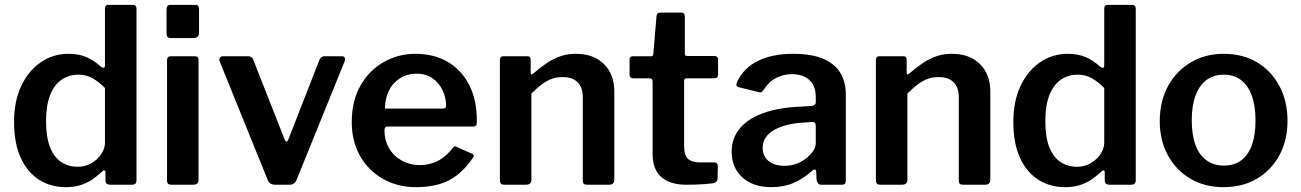

<svg xmlns="http://www.w3.org/2000/svg" viewBox="-20 -762 5367 792"><path d="M434 0Q426 0 420.5 -4Q415 -8 415 -18V-51Q415 -58 411 -59Q407 -60 402 -55Q387 -41 367 -26Q347 -11 318.5 -0.5Q290 10 251 10Q190 10 142 -20Q94 -50 66 -110Q38 -170 38 -260Q38 -344 67.5 -407Q97 -470 148 -505Q199 -540 262 -540Q306 -540 337.5 -526Q369 -512 396 -487Q405 -481 409 -482.5Q413 -484 413 -495V-726Q413 -742 427 -742H528Q543 -742 543 -725V-19Q543 -9 538.5 -4.5Q534 0 522 0H434ZM413 -399Q387 -425 361.5 -439.5Q336 -454 303 -454Q265 -454 234.5 -433.5Q204 -413 187 -370.5Q170 -328 170 -262Q170 -195 187 -153.5Q204 -112 233.5 -93Q263 -74 300 -74Q332 -74 357.5 -89Q383 -104 398 -127Q413 -150 413 -173V-399Z M799 -22Q799 -10 793.5 -5Q788 0 775 0H688Q677 0 673 -4.5Q669 -9 669 -18V-513Q669 -530 684 -530H785Q799 -530 799 -514ZM801 -628Q801 -605 777 -605H686Q675 -605 671 -610Q667 -615 667 -625V-723Q667 -742 683 -742H786Q801 -742 801 -725Z M1390 -530Q1399 -530 1402 -524Q1405 -518 1402 -510L1203 -19Q1195 0 1174 0H1115Q1093 0 1085 -18L886 -509Q883 -518 887 -524Q891 -530 900 -530H1005Q1012 -530 1017.5 -526Q1023 -522 1025 -515L1154 -187Q1161 -168 1170 -188L1298 -516Q1301 -522 1305.5 -526Q1310 -530 1317 -530H1390Z M1566 -224Q1566 -183 1585 -150.5Q1604 -118 1637.5 -99.5Q1671 -81 1711 -81Q1752 -81 1785.5 -98Q1819 -115 1849 -153Q1853 -158 1856 -158.5Q1859 -159 1866 -155L1927 -128Q1940 -122 1930 -110Q1900 -66 1865.5 -39.5Q1831 -13 1789.5 -1.5Q1748 10 1696 10Q1620 10 1560 -24Q1500 -58 1465.5 -118.5Q1431 -179 1431 -258Q1431 -345 1466.5 -408Q1502 -471 1562 -505.5Q1622 -540 1694 -540Q1770 -540 1826.5 -507Q1883 -474 1915 -412.5Q1947 -351 1947 -263Q1947 -253 1945.5 -247Q1944 -241 1931 -240H1577Q1571 -240 1568.5 -236Q1566 -232 1566 -224ZM1803 -314Q1813 -314 1816.5 -316.5Q1820 -319 1820 -328Q1820 -359 1806 -389Q1792 -419 1765 -438.5Q1738 -458 1699 -458Q1659 -458 1629 -438.5Q1599 -419 1583.5 -386.5Q1568 -354 1568 -314Z M2060 0Q2042 0 2042 -18V-513Q2042 -530 2056 -530H2156Q2169 -530 2169 -515V-463Q2169 -457 2172 -455.5Q2175 -454 2180 -459Q2209 -484 2236 -502Q2263 -520 2292 -530Q2321 -540 2355 -540Q2429 -540 2471.5 -497.5Q2514 -455 2514 -385V-21Q2514 0 2493 0H2401Q2392 0 2388 -4Q2384 -8 2384 -18V-362Q2384 -401 2363 -422.5Q2342 -444 2300 -444Q2276 -444 2255.5 -436.5Q2235 -429 2215 -414Q2195 -399 2172 -376V-20Q2172 0 2149 0H2060Z M2812 -439Q2802 -439 2802 -428V-161Q2802 -122 2818 -107Q2834 -92 2868 -92H2927Q2933 -92 2937 -88Q2941 -84 2941 -78L2940 -26Q2940 -10 2921 -6Q2906 -4 2886 -2.5Q2866 -1 2846.5 -0.5Q2827 0 2811 0Q2744 0 2708 -31.5Q2672 -63 2672 -127V-426Q2672 -439 2660 -439H2593Q2577 -439 2577 -454V-517Q2577 -530 2592 -530H2666Q2675 -530 2675 -540L2688 -694Q2689 -710 2702 -710H2791Q2805 -710 2805 -693V-540Q2805 -531 2814 -531H2927Q2942 -531 2942 -517V-454Q2942 -439 2925 -439Z M3327 -55Q3294 -25 3253.5 -7.5Q3213 10 3162 10Q3086 10 3042 -30.5Q2998 -71 2998 -136Q2998 -191 3031 -231.5Q3064 -272 3127 -295Q3190 -318 3279 -322L3329 -325Q3334 -326 3339.5 -329Q3345 -332 3345 -340V-363Q3345 -407 3319 -431.5Q3293 -456 3246 -456Q3212 -456 3181.5 -440.5Q3151 -425 3129 -390Q3125 -384 3121.5 -382Q3118 -380 3109 -382L3025 -403Q3020 -405 3018 -409Q3016 -413 3021 -425Q3048 -482 3107 -511Q3166 -540 3252 -540Q3329 -540 3377 -519Q3425 -498 3447 -460.5Q3469 -423 3469 -372V-20Q3469 -9 3465.5 -4.5Q3462 0 3452 0H3367Q3358 0 3353.5 -7Q3349 -14 3348 -24L3347 -54Q3344 -71 3327 -55ZM3345 -242Q3345 -260 3330 -259L3289 -256Q3256 -254 3226.5 -246.5Q3197 -239 3174.5 -226.5Q3152 -214 3139 -195.5Q3126 -177 3126 -152Q3126 -118 3150 -98Q3174 -78 3216 -78Q3244 -78 3267 -87Q3290 -96 3307 -110Q3324 -124 3334.5 -139.5Q3345 -155 3345 -171V-242Z M3611 0Q3593 0 3593 -18V-513Q3593 -530 3607 -530H3707Q3720 -530 3720 -515V-463Q3720 -457 3723 -455.5Q3726 -454 3731 -459Q3760 -484 3787 -502Q3814 -520 3843 -530Q3872 -540 3906 -540Q3980 -540 4022.5 -497.5Q4065 -455 4065 -385V-21Q4065 0 4044 0H3952Q3943 0 3939 -4Q3935 -8 3935 -18V-362Q3935 -401 3914 -422.5Q3893 -444 3851 -444Q3827 -444 3806.5 -436.5Q3786 -429 3766 -414Q3746 -399 3723 -376V-20Q3723 0 3700 0H3611Z M4556 0Q4548 0 4542.5 -4Q4537 -8 4537 -18V-51Q4537 -58 4533 -59Q4529 -60 4524 -55Q4509 -41 4489 -26Q4469 -11 4440.5 -0.5Q4412 10 4373 10Q4312 10 4264 -20Q4216 -50 4188 -110Q4160 -170 4160 -260Q4160 -344 4189.5 -407Q4219 -470 4270 -505Q4321 -540 4384 -540Q4428 -540 4459.5 -526Q4491 -512 4518 -487Q4527 -481 4531 -482.5Q4535 -484 4535 -495V-726Q4535 -742 4549 -742H4650Q4665 -742 4665 -725V-19Q4665 -9 4660.5 -4.5Q4656 0 4644 0H4556ZM4535 -399Q4509 -425 4483.5 -439.5Q4458 -454 4425 -454Q4387 -454 4356.5 -433.5Q4326 -413 4309 -370.5Q4292 -328 4292 -262Q4292 -195 4309 -153.5Q4326 -112 4355.5 -93Q4385 -74 4422 -74Q4454 -74 4479.5 -89Q4505 -104 4520 -127Q4535 -150 4535 -173V-399Z M5027 10Q4949 10 4890 -25Q4831 -60 4797.5 -121.5Q4764 -183 4764 -262Q4764 -345 4798.5 -407.5Q4833 -470 4892.5 -505Q4952 -540 5028 -540Q5107 -540 5166 -504.5Q5225 -469 5258 -406.5Q5291 -344 5291 -263Q5291 -183 5257.5 -121.5Q5224 -60 5165 -25Q5106 10 5027 10ZM5028 -79Q5071 -79 5100 -100.5Q5129 -122 5144 -163.5Q5159 -205 5159 -265Q5159 -326 5143.5 -368Q5128 -410 5099 -432Q5070 -454 5028 -454Q4987 -454 4957 -432Q4927 -410 4911.5 -368Q4896 -326 4896 -265Q4896 -205 4911.5 -163.5Q4927 -122 4957 -100.5Q4987 -79 5028 -79Z"/></svg>

Font: Libre Franklin SemiBold
Style: Regular
Weight: 600
Designer: Pablo Impallari, Rodrigo Fuenzalida, Nhung Nguyen
Foundry: Impallari Type
Version: Version 3.000